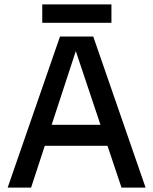

<svg xmlns="http://www.w3.org/2000/svg" viewBox="-20 -857 700 877"><path d="M535 0 304 -690H406L645 0ZM15 0 254 -690H348L122 0ZM146 -191V-287H514V-191ZM173 -753V-837H489V-753Z"/></svg>

Font: Radio Canada Big
Style: Regular
Weight: 400
Designer: Étienne Aubert Bonn
Foundry: Coppers and Brasses
Version: Version 1.001